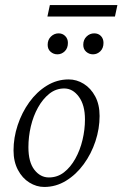

<svg xmlns="http://www.w3.org/2000/svg" viewBox="-20 -741 490 769"><path d="M157.2 7.8Q126 7.8 97.7 -9.8Q69.3 -27.3 51.8 -60.5Q34.2 -93.8 34.2 -138.7Q34.2 -189.5 50.8 -239.7Q67.4 -290 97.2 -331.5Q127 -373 167.5 -397.9Q208 -422.9 254.9 -422.9Q287.1 -422.9 315.4 -405.3Q343.8 -387.7 361.3 -355Q378.9 -322.3 378.9 -276.4Q378.9 -225.6 362.3 -175.3Q345.7 -125 315.4 -83.5Q285.2 -42 244.6 -17.1Q204.1 7.8 157.2 7.8ZM175.8 -30.3Q210 -30.3 236.3 -50.8Q262.7 -71.3 281.7 -105.5Q300.8 -139.6 310.5 -180.7Q320.3 -221.7 320.3 -262.7Q320.3 -320.3 295.9 -353.5Q271.5 -386.7 237.3 -386.7Q204.1 -386.7 177.7 -365.7Q151.4 -344.7 132.3 -310.5Q113.3 -276.4 103.5 -234.9Q93.8 -193.4 93.8 -151.4Q93.8 -91.8 117.7 -61Q141.6 -30.3 175.8 -30.3ZM179.7 -720.7H450.2L440.4 -674.8H169.9ZM210 -523.4Q194.3 -523.4 182.6 -533.7Q170.9 -543.9 170.9 -561.5Q170.9 -582 184.1 -594.7Q197.3 -607.4 214.8 -607.4Q230.5 -607.4 241.2 -596.7Q252 -585.9 252 -569.3Q252 -547.9 239.3 -535.6Q226.6 -523.4 210 -523.4ZM352.5 -523.4Q336.9 -523.4 325.2 -533.7Q313.5 -543.9 313.5 -561.5Q313.5 -582 326.7 -594.7Q339.8 -607.4 357.4 -607.4Q374 -607.4 384.3 -596.7Q394.5 -585.9 394.5 -569.3Q394.5 -547.9 381.8 -535.6Q369.1 -523.4 352.5 -523.4Z"/></svg>

Font: Crimson Pro ExtraLight
Style: Italic
Weight: 250
Italic angle: -12°
Designer: Jacques Le Bailly
Foundry: Baron von Fonthausen
Version: Version 1.003